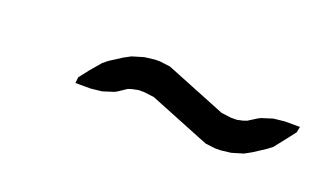

<svg xmlns="http://www.w3.org/2000/svg" viewBox="-29 -380 478 282"><g transform="rotate(20 210.5 -239.0)"><path d="M83 -212.9 84 -222.2 96.2 -237.8 109.9 -253.9 117.2 -259.8 136.2 -272 147 -277.8 165 -283.2 181.2 -285.2H189L205.1 -283.2L299.8 -245.1L314.9 -243.2H324.2L333 -245.1L338.9 -247.1L353 -255.9L356.9 -257.8L374 -263.2L391.1 -265.1H415L413.1 -255.9L400.9 -240.2L388.2 -224.1L379.9 -217.8L361.8 -206.1L351.1 -200.2L333 -194.8L316.9 -192.9H308.1L293 -194.8L198.2 -232.9L182.1 -234.9H173.8L164.1 -232.9L158.2 -231L145 -222.2L141.1 -220.2L124 -214.8L106.9 -212.9Z"/></g></svg>

Font: Petahja
Style: Italic
Weight: 400
Designer: T. Christopher White
Version: Version 1.1